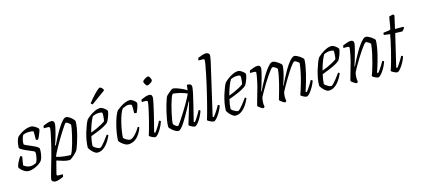

<svg xmlns="http://www.w3.org/2000/svg" viewBox="-72 -1431 4966 2263"><g transform="rotate(-15 2411.0 -300.0)"><path d="M111 0Q89 0 65 -13.5Q41 -27 23.5 -45Q6 -63 2 -75Q7 -101 18.5 -125.5Q30 -150 41.5 -169Q53 -188 59 -195Q74 -194 81 -185Q78 -167 73 -138.5Q68 -110 64 -82Q79 -69 101 -59.5Q123 -50 143 -50Q166 -50 184.5 -56Q203 -62 215 -68Q226 -78 233.5 -104.5Q241 -131 244 -158Q247 -185 244 -197Q242 -203 224.5 -211.5Q207 -220 181.5 -230Q156 -240 131 -251.5Q106 -263 88 -274.5Q70 -286 67 -296Q67 -307 70 -331Q73 -355 80 -380Q87 -405 98 -421Q108 -432 134.5 -451Q161 -470 197.5 -485Q234 -500 275 -500Q287 -500 307 -489.5Q327 -479 343 -466Q359 -453 359 -444Q359 -436 351 -413Q343 -390 332 -365.5Q321 -341 311 -328Q295 -328 287 -338Q287 -361 288 -391Q289 -421 287 -438Q277 -442 263 -443.5Q249 -445 237 -445Q209 -445 187.5 -439.5Q166 -434 160 -431Q149 -416 140.5 -384Q132 -352 133 -320Q142 -311 165 -301Q188 -291 216 -279.5Q244 -268 268.5 -255Q293 -242 305 -227Q308 -205 305 -176.5Q302 -148 295 -121.5Q288 -95 278 -80Q262 -59 232.5 -40.5Q203 -22 170.5 -11Q138 0 111 0Z M386 200Q370 200 355.5 191.5Q341 183 341 164Q341 151 362.5 77.5Q384 4 416 -110Q426 -145 437.5 -192.5Q449 -240 460 -287.5Q471 -335 478 -372Q485 -409 485 -424Q485 -441 463 -441H413Q413 -458 418 -471Q445 -483 471.5 -491.5Q498 -500 517 -500Q533 -500 543 -491Q553 -482 553 -461Q553 -445 546 -411Q539 -377 528 -337.5Q517 -298 506.5 -264Q496 -230 489 -213L496 -208Q516 -251 543 -301.5Q570 -352 598 -397Q626 -442 652 -471Q678 -500 697 -500Q716 -500 739 -485Q762 -470 778.5 -452Q795 -434 797 -425Q797 -388 789.5 -344Q782 -300 770.5 -256.5Q759 -213 747 -175.5Q735 -138 725.5 -114Q716 -90 713 -86Q708 -79 694.5 -65Q681 -51 664.5 -36Q648 -21 633 -10.5Q618 0 609 0Q576 0 537.5 -10.5Q499 -21 457 -36L417 118Q414 131 420 135.5Q426 140 436 140H489Q489 147 487.5 156Q486 165 484 170Q459 182 432 191Q405 200 386 200ZM639 -54Q650 -66 662.5 -100Q675 -134 688 -179.5Q701 -225 711.5 -270Q722 -315 728.5 -350Q735 -385 735 -397Q731 -407 719.5 -416.5Q708 -426 696.5 -432Q685 -438 680 -438Q675 -438 658.5 -415Q642 -392 618.5 -355.5Q595 -319 569.5 -276Q544 -233 521 -192.5Q498 -152 483 -121Q468 -90 466 -78Q513 -64 561 -59Q609 -54 639 -54Z M950 0Q936 0 918 -12Q900 -24 882.5 -43.5Q865 -63 854 -84Q854 -128 863 -177Q872 -226 886 -272Q900 -318 914 -353.5Q928 -389 939 -406Q951 -420 980 -442.5Q1009 -465 1045 -482.5Q1081 -500 1115 -500Q1128 -500 1147 -489Q1166 -478 1180.5 -464Q1195 -450 1196 -441Q1192 -408 1177.5 -371Q1163 -334 1150 -314Q1132 -296 1097 -277Q1062 -258 1017.5 -240Q973 -222 930 -206Q914 -139 913 -90Q919 -80 933.5 -70Q948 -60 964 -52.5Q980 -45 992 -45Q1002 -45 1019.5 -63Q1037 -81 1056.5 -105.5Q1076 -130 1090.5 -150.5Q1105 -171 1109 -176Q1121 -175 1127 -164Q1116 -139 1099.5 -110.5Q1083 -82 1061.5 -57Q1040 -32 1012.5 -16Q985 0 950 0ZM939 -247Q973 -259 1007.5 -274.5Q1042 -290 1071.5 -306.5Q1101 -323 1119 -337Q1121 -344 1123 -353Q1125 -362 1125 -369Q1128 -390 1128.5 -410Q1129 -430 1124 -443Q1113 -446 1103.5 -447Q1094 -448 1085 -448Q1062 -448 1043.5 -442.5Q1025 -437 1009 -430Q992 -404 973 -354Q954 -304 939 -247ZM1042 -564Q1036 -568 1029 -573.5Q1022 -579 1023 -583Q1058 -628 1090 -662.5Q1122 -697 1144 -715.5Q1166 -734 1172 -734Q1182 -734 1197.5 -720.5Q1213 -707 1214 -689Z M1325 0Q1309 0 1287 -12Q1265 -24 1246 -41Q1227 -58 1220 -72Q1220 -108 1227.5 -157Q1235 -206 1248 -257.5Q1261 -309 1277 -352.5Q1293 -396 1311 -420Q1328 -434 1355.5 -453Q1383 -472 1415 -486Q1447 -500 1476 -500Q1490 -500 1507.5 -489.5Q1525 -479 1538.5 -465.5Q1552 -452 1553 -443Q1549 -412 1537.5 -381.5Q1526 -351 1516 -332Q1501 -332 1488 -339Q1489 -362 1488.5 -393.5Q1488 -425 1485 -440Q1475 -445 1464 -447.5Q1453 -450 1446 -450Q1430 -450 1409.5 -442.5Q1389 -435 1373 -427Q1356 -406 1340.5 -363.5Q1325 -321 1312.5 -270Q1300 -219 1292.5 -171Q1285 -123 1285 -90Q1301 -71 1325 -59.5Q1349 -48 1360 -48Q1380 -48 1403.5 -67Q1427 -86 1448.5 -114Q1470 -142 1485 -169Q1499 -169 1503 -159Q1492 -125 1469.5 -88Q1447 -51 1411 -25.5Q1375 0 1325 0Z M1655 0Q1646 0 1630 -6.5Q1614 -13 1600.5 -21.5Q1587 -30 1585 -36Q1593 -59 1605 -101.5Q1617 -144 1630 -194.5Q1643 -245 1654 -293Q1665 -341 1672 -376.5Q1679 -412 1679 -424Q1679 -441 1657 -441H1608Q1608 -458 1614 -471Q1641 -483 1667 -491.5Q1693 -500 1712 -500Q1728 -500 1738 -491Q1748 -482 1748 -461Q1748 -446 1739.5 -402.5Q1731 -359 1717 -300Q1703 -241 1687 -177Q1671 -113 1656 -57L1667 -50Q1676 -58 1691 -80Q1706 -102 1721.5 -128Q1737 -154 1747 -175Q1762 -175 1767 -164Q1761 -143 1748 -115Q1735 -87 1718.5 -61Q1702 -35 1685 -17.5Q1668 0 1655 0ZM1722 -612Q1716 -612 1708 -622Q1700 -632 1693.5 -644.5Q1687 -657 1687 -666Q1687 -675 1701 -686.5Q1715 -698 1731.5 -706Q1748 -714 1757 -714Q1763 -714 1771 -704Q1779 -694 1784 -681Q1789 -668 1789 -659Q1789 -650 1776 -639Q1763 -628 1747 -620Q1731 -612 1722 -612Z M1939 0Q1925 0 1907 -9Q1889 -18 1873 -31Q1857 -44 1846 -56.5Q1835 -69 1833 -75Q1833 -113 1840.5 -159.5Q1848 -206 1859 -252.5Q1870 -299 1881.5 -338.5Q1893 -378 1902.5 -403.5Q1912 -429 1916 -433Q1923 -441 1940.5 -457Q1958 -473 1976 -486.5Q1994 -500 2003 -500Q2018 -500 2046 -491Q2074 -482 2106 -467.5Q2138 -453 2166 -435L2174 -500Q2204 -500 2217 -491Q2230 -482 2230 -461Q2230 -441 2218 -383.5Q2206 -326 2185 -242Q2164 -158 2139 -57L2150 -50Q2159 -58 2174 -80Q2189 -102 2204.5 -128Q2220 -154 2230 -175Q2245 -175 2250 -164Q2244 -143 2231 -115Q2218 -87 2201.5 -61Q2185 -35 2168 -17.5Q2151 0 2138 0Q2129 0 2113.5 -6.5Q2098 -13 2085 -21.5Q2072 -30 2069 -36L2120 -206Q2130 -242 2138 -269Q2146 -296 2149 -301L2144 -304Q2126 -270 2104 -229Q2082 -188 2059 -147.5Q2036 -107 2014 -73.5Q1992 -40 1972.5 -20Q1953 0 1939 0ZM1947 -57Q1951 -57 1965.5 -76.5Q1980 -96 2001 -127.5Q2022 -159 2046 -197.5Q2070 -236 2092.5 -274.5Q2115 -313 2132.5 -345.5Q2150 -378 2158 -397Q2121 -415 2076.5 -426Q2032 -437 1986 -442Q1974 -429 1961.5 -394.5Q1949 -360 1937 -315.5Q1925 -271 1915 -226Q1905 -181 1899.5 -146.5Q1894 -112 1894 -98Q1901 -83 1919.5 -70Q1938 -57 1947 -57Z M2369 0Q2360 0 2343 -6.5Q2326 -13 2312 -21.5Q2298 -30 2295 -36Q2302 -57 2313 -96.5Q2324 -136 2337 -185Q2350 -234 2362 -284Q2379 -351 2395 -422Q2411 -493 2424 -556Q2437 -619 2445 -664.5Q2453 -710 2453 -725Q2453 -741 2433 -741H2381Q2381 -758 2387 -771Q2413 -783 2439 -791.5Q2465 -800 2484 -800Q2500 -800 2514 -791.5Q2528 -783 2528 -764Q2528 -760 2525 -738.5Q2522 -717 2517 -693L2370 -57L2381 -50Q2390 -58 2405.5 -80Q2421 -102 2437.5 -128Q2454 -154 2464 -175Q2479 -175 2485 -164Q2479 -143 2465 -115Q2451 -87 2434 -61Q2417 -35 2399.5 -17.5Q2382 0 2369 0Z M2635 0Q2621 0 2603 -12Q2585 -24 2567.5 -43.5Q2550 -63 2539 -84Q2539 -128 2548 -177Q2557 -226 2571 -272Q2585 -318 2599 -353.5Q2613 -389 2624 -406Q2636 -420 2665 -442.5Q2694 -465 2730 -482.5Q2766 -500 2800 -500Q2813 -500 2832 -489Q2851 -478 2865.5 -464Q2880 -450 2881 -441Q2877 -408 2862.5 -371Q2848 -334 2835 -314Q2817 -296 2782 -277Q2747 -258 2702.5 -240Q2658 -222 2615 -206Q2599 -139 2598 -90Q2604 -80 2618.5 -70Q2633 -60 2649 -52.5Q2665 -45 2677 -45Q2687 -45 2704.5 -63Q2722 -81 2741.5 -105.5Q2761 -130 2775.5 -150.5Q2790 -171 2794 -176Q2806 -175 2812 -164Q2801 -139 2784.5 -110.5Q2768 -82 2746.5 -57Q2725 -32 2697.5 -16Q2670 0 2635 0ZM2624 -247Q2658 -259 2692.5 -274.5Q2727 -290 2756.5 -306.5Q2786 -323 2804 -337Q2806 -344 2808 -353Q2810 -362 2810 -369Q2813 -390 2813.5 -410Q2814 -430 2809 -443Q2798 -446 2788.5 -447Q2779 -448 2770 -448Q2747 -448 2728.5 -442.5Q2710 -437 2694 -430Q2677 -404 2658 -354Q2639 -304 2624 -247Z M2977 0Q2969 0 2954 -8.5Q2939 -17 2925.5 -28Q2912 -39 2910 -46Q2913 -59 2922 -90.5Q2931 -122 2943.5 -166Q2956 -210 2970 -259Q2979 -292 2986 -327.5Q2993 -363 2997.5 -390Q3002 -417 3002 -424Q3002 -441 2980 -441H2931Q2931 -458 2936 -471Q2963 -483 2989.5 -491.5Q3016 -500 3035 -500Q3051 -500 3061 -491Q3071 -482 3071 -461Q3071 -451 3064 -421Q3057 -391 3046.5 -351.5Q3036 -312 3023.5 -271.5Q3011 -231 3000 -199L3004 -195Q3021 -230 3042 -270.5Q3063 -311 3086.5 -351.5Q3110 -392 3134 -425.5Q3158 -459 3179.5 -479.5Q3201 -500 3219 -500Q3232 -500 3249 -492Q3266 -484 3283 -472.5Q3300 -461 3311.5 -450Q3323 -439 3324 -432Q3324 -399 3314.5 -355Q3305 -311 3292 -268.5Q3279 -226 3267 -198L3271 -194Q3288 -228 3309 -269.5Q3330 -311 3353 -351.5Q3376 -392 3399.5 -425.5Q3423 -459 3445 -479.5Q3467 -500 3484 -500Q3497 -500 3514 -492Q3531 -484 3548 -472.5Q3565 -461 3576.5 -450Q3588 -439 3590 -432Q3590 -394 3581.5 -346.5Q3573 -299 3561 -250.5Q3549 -202 3536.5 -160.5Q3524 -119 3515 -91Q3506 -63 3504 -57L3515 -50Q3524 -58 3539.5 -80Q3555 -102 3571.5 -128Q3588 -154 3598 -175Q3613 -175 3619 -164Q3613 -143 3599 -115Q3585 -87 3568 -61Q3551 -35 3533.5 -17.5Q3516 0 3503 0Q3493 0 3478 -6Q3463 -12 3449.5 -20.5Q3436 -29 3434 -36Q3439 -48 3451.5 -86.5Q3464 -125 3479 -178Q3494 -231 3506.5 -290Q3519 -349 3525 -404Q3513 -418 3495 -428.5Q3477 -439 3469 -439Q3461 -439 3441 -415Q3421 -391 3396 -353.5Q3371 -316 3345 -272.5Q3319 -229 3296.5 -189Q3274 -149 3260 -122Q3256 -108 3254 -92Q3252 -76 3252 -60Q3252 -48 3253.5 -36Q3255 -24 3257 -13Q3256 -10 3252.5 -6.5Q3249 -3 3242 0Q3235 0 3220 -8.5Q3205 -17 3191.5 -28Q3178 -39 3176 -46Q3178 -54 3186 -81.5Q3194 -109 3205 -147.5Q3216 -186 3227 -230Q3238 -272 3246.5 -317Q3255 -362 3259 -404Q3248 -418 3230 -428.5Q3212 -439 3204 -439Q3195 -439 3176.5 -416.5Q3158 -394 3133.5 -358Q3109 -322 3083 -280Q3057 -238 3034.5 -198.5Q3012 -159 2997 -130Q2987 -97 2987 -60Q2987 -48 2988.5 -36Q2990 -24 2992 -13Q2990 -10 2987 -6.5Q2984 -3 2977 0Z M3773 0Q3759 0 3741 -12Q3723 -24 3705.5 -43.5Q3688 -63 3677 -84Q3677 -128 3686 -177Q3695 -226 3709 -272Q3723 -318 3737 -353.5Q3751 -389 3762 -406Q3774 -420 3803 -442.5Q3832 -465 3868 -482.5Q3904 -500 3938 -500Q3951 -500 3970 -489Q3989 -478 4003.5 -464Q4018 -450 4019 -441Q4015 -408 4000.5 -371Q3986 -334 3973 -314Q3955 -296 3920 -277Q3885 -258 3840.5 -240Q3796 -222 3753 -206Q3737 -139 3736 -90Q3742 -80 3756.5 -70Q3771 -60 3787 -52.5Q3803 -45 3815 -45Q3825 -45 3842.5 -63Q3860 -81 3879.5 -105.5Q3899 -130 3913.5 -150.5Q3928 -171 3932 -176Q3944 -175 3950 -164Q3939 -139 3922.5 -110.5Q3906 -82 3884.5 -57Q3863 -32 3835.5 -16Q3808 0 3773 0ZM3762 -247Q3796 -259 3830.5 -274.5Q3865 -290 3894.5 -306.5Q3924 -323 3942 -337Q3944 -344 3946 -353Q3948 -362 3948 -369Q3951 -390 3951.5 -410Q3952 -430 3947 -443Q3936 -446 3926.5 -447Q3917 -448 3908 -448Q3885 -448 3866.5 -442.5Q3848 -437 3832 -430Q3815 -404 3796 -354Q3777 -304 3762 -247Z M4115 0Q4107 0 4092 -8.5Q4077 -17 4063.5 -28Q4050 -39 4048 -46Q4051 -59 4060 -90.5Q4069 -122 4081.5 -166Q4094 -210 4108 -259Q4117 -292 4124 -327.5Q4131 -363 4135.5 -390Q4140 -417 4140 -424Q4140 -441 4118 -441H4069Q4069 -458 4074 -471Q4101 -483 4127.5 -491.5Q4154 -500 4173 -500Q4189 -500 4199 -491Q4209 -482 4209 -461Q4209 -451 4202 -421Q4195 -391 4184.5 -351.5Q4174 -312 4161.5 -271.5Q4149 -231 4138 -199L4142 -195Q4159 -230 4180 -270.5Q4201 -311 4224.5 -351.5Q4248 -392 4272 -425.5Q4296 -459 4317.5 -479.5Q4339 -500 4357 -500Q4370 -500 4387 -492Q4404 -484 4421 -472.5Q4438 -461 4449.5 -450Q4461 -439 4462 -432Q4462 -394 4454 -346.5Q4446 -299 4434 -250.5Q4422 -202 4409.5 -160.5Q4397 -119 4387.5 -91Q4378 -63 4376 -57L4387 -50Q4397 -58 4412.5 -80Q4428 -102 4444 -128Q4460 -154 4471 -175Q4486 -175 4491 -164Q4485 -143 4471.5 -115Q4458 -87 4441 -61Q4424 -35 4406.5 -17.5Q4389 0 4376 0Q4366 0 4350.5 -6Q4335 -12 4322 -20.5Q4309 -29 4306 -36Q4312 -48 4324.5 -86.5Q4337 -125 4351.5 -178Q4366 -231 4379 -290Q4392 -349 4397 -404Q4386 -418 4367.5 -428.5Q4349 -439 4342 -439Q4333 -439 4314.5 -416.5Q4296 -394 4271.5 -358Q4247 -322 4221 -280Q4195 -238 4172.5 -198.5Q4150 -159 4135 -130Q4125 -98 4125 -61Q4125 -49 4126.5 -37Q4128 -25 4130 -13Q4128 -10 4125 -6.5Q4122 -3 4115 0Z M4608 0Q4599 0 4583 -6.5Q4567 -13 4553 -21.5Q4539 -30 4537 -36Q4553 -81 4569.5 -140.5Q4586 -200 4601 -261Q4616 -322 4627 -374Q4638 -426 4643 -456L4568 -466Q4568 -475 4569 -482.5Q4570 -490 4572 -493L4637 -501Q4648 -503 4654.5 -506.5Q4661 -510 4663 -524L4686 -659Q4697 -663 4711 -666.5Q4725 -670 4736 -672L4749 -656L4714 -500H4813L4822 -488Q4808 -464 4789 -450L4704 -453L4610 -57L4620 -50Q4629 -58 4644.5 -80Q4660 -102 4675.5 -128Q4691 -154 4702 -175Q4716 -175 4722 -164Q4716 -143 4702.5 -115Q4689 -87 4672 -61Q4655 -35 4638.5 -17.5Q4622 0 4608 0Z"/></g></svg>

Font: Texturina 72pt 72pt ExtraLight
Style: Italic
Weight: 200
Italic angle: -11°
Designer: Guillermo Torres Carreño
Foundry: Omnibus-Type
Version: Version 1.002; ttfautohint (v1.8.3)